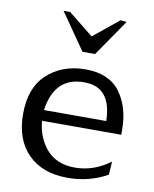

<svg xmlns="http://www.w3.org/2000/svg" viewBox="-87 -836 735 917"><g transform="rotate(10 280.5 -377.5)"><path d="M300 -670 423 -770 453 -767 331 -590H270L147 -767H179ZM496 -34Q408 15 306 15Q304 15 302 15Q181 15 111.5 -55Q42 -125 42 -249Q42 -373 110 -439Q185 -510 299.5 -510Q414 -510 467.5 -438Q521 -366 521 -256V-232H137Q143 -154 190 -97Q240 -39 330 -39Q420 -39 500 -98ZM439 -284Q436 -448 305 -448H303Q160 -448 137 -284Z"/></g></svg>

Font: Sawarabi Mincho
Style: Regular
Weight: 400
Version: Version 1.00